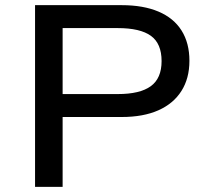

<svg xmlns="http://www.w3.org/2000/svg" viewBox="-20 -725 816 745"><path d="M116 0V-705H452Q536 -705 595 -680Q654 -655 684.5 -606.5Q715 -558 715 -489Q715 -421 684 -372Q653 -323 594.5 -297Q536 -271 452 -271H223V0ZM223 -360H437Q523 -360 565 -390.5Q607 -421 607 -488Q607 -556 565.5 -586Q524 -616 437 -616H223Z"/></svg>

Font: Nunito Sans 7pt SemiExpanded Medium
Style: Regular
Weight: 500
Width: 6
Designer: Vernon Adams
Foundry: Vernon Adams
Version: Version 3.101;gftools[0.9.27]